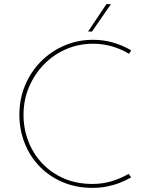

<svg xmlns="http://www.w3.org/2000/svg" viewBox="-20 -903 730 931"><path d="M616 -43Q590 -28 560.5 -16.5Q531 -5 498 1.5Q465 8 429 8Q349 8 283.5 -20Q218 -48 171 -97Q124 -146 99 -210.5Q74 -275 74 -347Q74 -423 101.5 -489Q129 -555 178 -604.5Q227 -654 292 -682Q357 -710 431 -710Q482 -710 528.5 -696.5Q575 -683 616 -659L606 -642Q568 -665 523.5 -678Q479 -691 431 -691Q362 -691 300.5 -664.5Q239 -638 193 -590.5Q147 -543 120.5 -480.5Q94 -418 94 -346Q94 -279 117.5 -218Q141 -157 185 -110.5Q229 -64 290.5 -37.5Q352 -11 429 -11Q478 -11 522 -24.5Q566 -38 604 -60ZM518 -883 426 -750H407L496 -883Z"/></svg>

Font: Josefin Sans Thin Thin
Style: Regular
Weight: 250
Version: Version 2.001